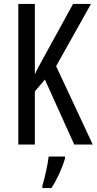

<svg xmlns="http://www.w3.org/2000/svg" viewBox="-20 -734 491 975"><path d="M451 0 265 -398 442 -714H351L211 -459C183 -409 165 -375 157 -356V-714H73V0H157V-270L208 -330L357 0ZM310 71V61H227C223 101 206 174 195 210V221H241C268 181 296 120 310 71Z"/></svg>

Font: Noto Sans Lao Looped ExtraCondensed
Style: Regular
Weight: 400
Width: 2
Designer: Mark Frömberg, Ben Mitchell
Foundry: The Fontpad Ltd
Version: Version 1.003